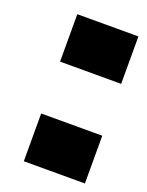

<svg xmlns="http://www.w3.org/2000/svg" viewBox="-98 -521 440 574"><g transform="rotate(20 121.5 -234.0)"><path d="M243.2 0H48.8V-151.9H243.2ZM243.2 -316.9H48.8V-467.8H243.2Z"/></g></svg>

Font: LT Superior Black
Style: Regular
Weight: 900
Designer: Daniel Lyons
Foundry: LyonsType
Version: Version 2.005